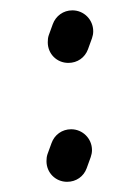

<svg xmlns="http://www.w3.org/2000/svg" viewBox="-20 -422 269 373"><path d="M148.4 -95.2 156.2 -116.7C157.7 -121.1 158.7 -125.5 158.7 -130.4C158.7 -152.8 140.6 -170.9 118.2 -170.9C100.6 -170.9 85.9 -160.2 80.1 -144L72.3 -122.6C70.8 -118.2 70.3 -113.8 70.3 -108.9C70.3 -86.4 87.9 -68.8 110.4 -68.8C127.9 -68.8 142.6 -79.1 148.4 -95.2ZM150.9 -326.2 158.7 -347.7C160.2 -352.1 161.1 -356.4 161.1 -361.3C161.1 -383.8 143.1 -401.9 120.6 -401.9C103 -401.9 88.4 -391.1 82.5 -375L74.7 -353.5C73.2 -349.1 72.8 -344.7 72.8 -339.8C72.8 -317.4 90.3 -299.8 112.8 -299.8C130.4 -299.8 145 -310.1 150.9 -326.2Z"/></svg>

Font: Velvelyne
Style: Regular
Weight: 400
Designer: Manon Van der Borght et Mariel Nils
Foundry: Velvetyne
Version: Version 1.070;Glyphs 3.3.1 (3343)